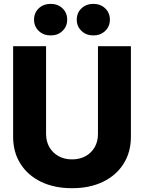

<svg xmlns="http://www.w3.org/2000/svg" viewBox="-20 -968 749 999"><path d="M355 11.2Q262.2 11.2 193.4 -22.2Q124.5 -55.7 86.4 -116Q48.3 -176.3 48.3 -256.3V-727.5H219.7V-271Q219.7 -232.4 236.8 -202.6Q253.9 -172.9 284.2 -155.8Q314.5 -138.7 355 -138.7Q395.5 -138.7 425.8 -155.8Q456.1 -172.9 472.9 -202.4Q489.7 -231.9 489.7 -271V-727.5H661.1V-256.3Q661.1 -176.3 623 -116Q585 -55.7 516.1 -22.2Q447.3 11.2 355 11.2ZM465.8 -783.7Q428.7 -783.7 404.1 -807.1Q379.4 -830.6 379.4 -865.7Q379.4 -901.4 404.1 -924.6Q428.7 -947.8 465.8 -947.8Q502.9 -947.8 527.3 -924.6Q551.8 -901.4 551.8 -865.7Q551.8 -830.6 527.3 -807.1Q502.9 -783.7 465.8 -783.7ZM243.7 -783.7Q206.1 -783.7 181.6 -807.1Q157.2 -830.6 157.2 -865.7Q157.2 -901.4 181.6 -924.6Q206.1 -947.8 243.7 -947.8Q280.8 -947.8 305.2 -924.6Q329.6 -901.4 329.6 -865.7Q329.6 -830.6 305.2 -807.1Q280.8 -783.7 243.7 -783.7Z"/></svg>

Font: Inter 28pt ExtraBold
Style: Regular
Weight: 800
Designer: Rasmus Andersson
Foundry: rsms
Version: Version 4.001;git-66647c0bb